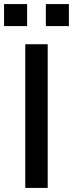

<svg xmlns="http://www.w3.org/2000/svg" viewBox="-25 -922 358 942"><path d="M99 0V-705H209V0ZM200 -794V-902H313V-794ZM-5 -794V-902H108V-794Z"/></svg>

Font: Nunito Sans 8pt SemiBold
Style: Regular
Weight: 600
Version: Version 3.101;gftools[0.9.27]